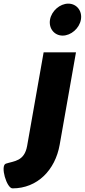

<svg xmlns="http://www.w3.org/2000/svg" viewBox="-21 -887 467 1057"><path d="M219.2 -599 128.4 -84C113.3 1.6 56.2 -0.9 11.1 14C-20.8 25.5 15.7 150 47.9 150C185 150 283 49 307.5 -90L397.3 -599ZM254.4 -779C246 -731 277.9 -691 323.9 -691C369.9 -691 416 -731 424.4 -779C432.9 -827 400.9 -867 354.9 -867C308.9 -867 262.9 -827 254.4 -779Z"/></svg>

Font: Hussar Wysoki
Style: Obl
Weight: 700
Foundry: Cannot Into Space Fonts
Version: Version 0.92